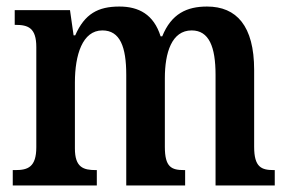

<svg xmlns="http://www.w3.org/2000/svg" viewBox="-20 -567 882 587"><path d="M19 0H276V-47H273C235 -47 209 -55 209 -113V-315C209 -399 232 -474 293 -474C347 -474 366 -424 366 -338V0H546V-47H543C504 -47 484 -56 484 -118V-328C484 -406 505 -474 566 -474C619 -474 639 -424 639 -338V0H820V-47H817C779 -47 757 -56 757 -118V-353C757 -488 703 -547 613 -547C551 -547 504 -525 476 -456H471C450 -523 404 -547 345 -547C280 -547 239 -525 210 -459H205L194 -536H25V-491H27C66 -491 91 -482 91 -423V-117C91 -56 65 -47 27 -47H19Z"/></svg>

Font: Noto Serif Condensed Semi
Style: Regular
Weight: 600
Width: 3
Designer: Monotype Design Team
Foundry: Monotype Imaging Inc.
Version: Version 1.002